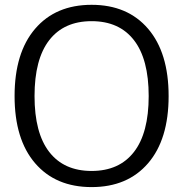

<svg xmlns="http://www.w3.org/2000/svg" viewBox="-20 -760 754 790"><path d="M531.2 -594.7Q470.7 -672.9 356.9 -672.9Q243.2 -672.9 182.6 -594.7Q122.1 -516.6 122.1 -364.7Q122.1 -212.9 182.6 -134.8Q243.2 -56.6 356.9 -56.6Q470.7 -56.6 531.2 -134.8Q591.8 -212.9 591.8 -364.7Q591.8 -516.6 531.2 -594.7ZM589.4 -88.4Q504.9 9.8 356.9 9.8Q209 9.8 124.5 -88.4Q40 -186.5 40 -364.7Q40 -543 124.5 -641.6Q209 -740.2 356.9 -740.2Q504.9 -740.2 589.4 -641.6Q673.8 -543 673.8 -364.7Q673.8 -186.5 589.4 -88.4Z"/></svg>

Font: Mgen+ 1c regular
Style: Regular
Weight: 400
Designer: [Source Han Sans]
Ryoko NISHIZUKA  (kana & ideographs); Paul D. Hunt (Latin, Greek & Cyrillic); Wenlong ZHANG  (bopomofo
Version: Version 1.059.20150602